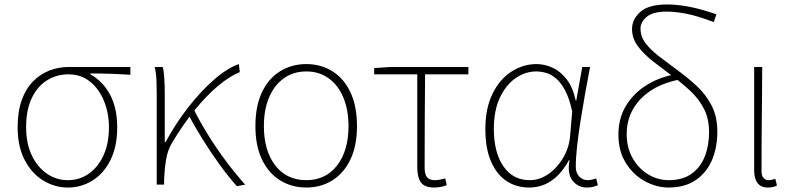

<svg xmlns="http://www.w3.org/2000/svg" viewBox="-20 -827 3548 860"><path d="M284 13Q225 13 173.5 -18.5Q122 -50 90.5 -110.5Q59 -171 59 -257Q59 -328 77.5 -379Q96 -430 128 -462.5Q160 -495 201 -511Q242 -527 287 -527H564V-492Q518 -495 474.5 -496.5Q431 -498 385 -498V-494Q441 -463 473 -403Q505 -343 505 -257Q505 -171 475 -110.5Q445 -50 394.5 -18.5Q344 13 284 13ZM284 -20Q337 -20 378.5 -49.5Q420 -79 444 -132Q468 -185 468 -257Q468 -319 446.5 -373Q425 -427 384.5 -460.5Q344 -494 286 -494Q234 -494 191 -467.5Q148 -441 122.5 -388Q97 -335 97 -257Q97 -185 122 -132Q147 -79 189.5 -49.5Q232 -20 284 -20Z M682 0V-396Q682 -428 681 -462Q680 -496 673 -527H709Q714 -509 716 -475.5Q718 -442 718 -409V-191H722Q766 -273 822.5 -345.5Q879 -418 938.5 -470Q998 -522 1050 -540L1054 -504Q1009 -486 957 -442.5Q905 -399 852.5 -334.5Q800 -270 751 -188Q731 -155 724 -112.5Q717 -70 715 -24V0ZM1041 7Q1005 -33 965 -88Q925 -143 888 -202.5Q851 -262 824 -313L850 -333Q876 -281 912.5 -222Q949 -163 992 -105.5Q1035 -48 1078 0Z M1352 13Q1287 13 1235 -19Q1183 -51 1153.5 -112.5Q1124 -174 1124 -262Q1124 -352 1153.5 -414Q1183 -476 1235 -508Q1287 -540 1352 -540Q1417 -540 1468.5 -508Q1520 -476 1549.5 -414Q1579 -352 1579 -262Q1579 -174 1549.5 -112.5Q1520 -51 1468.5 -19Q1417 13 1352 13ZM1352 -20Q1439 -20 1490 -86Q1541 -152 1541 -262Q1541 -335 1518 -390Q1495 -445 1452.5 -476Q1410 -507 1352 -507Q1294 -507 1251 -476Q1208 -445 1185 -390Q1162 -335 1162 -262Q1162 -152 1213 -86Q1264 -20 1352 -20Z M1925 13Q1897 13 1880.5 3.5Q1864 -6 1856.5 -27Q1849 -48 1849 -81V-494H1656V-522L1728 -527H2078V-494H1884Q1883 -388 1882.5 -284Q1882 -180 1882 -75Q1882 -47 1892.5 -33.5Q1903 -20 1928 -20Q1940 -20 1952 -22.5Q1964 -25 1974 -28L1981 2Q1973 6 1957.5 9.5Q1942 13 1925 13Z M2350 13Q2293 13 2249 -16Q2205 -45 2179.5 -103.5Q2154 -162 2154 -249Q2154 -342 2186 -407Q2218 -472 2270.5 -506Q2323 -540 2383 -540Q2419 -540 2454.5 -524Q2490 -508 2518 -472Q2546 -436 2559 -376H2561L2588 -527H2623Q2612 -470 2601 -408.5Q2590 -347 2580.5 -287Q2571 -227 2565 -173.5Q2559 -120 2559 -79Q2559 -53 2574.5 -36.5Q2590 -20 2612 -20Q2622 -20 2632.5 -22.5Q2643 -25 2650 -28L2658 2Q2650 6 2638 9.5Q2626 13 2609 13Q2569 13 2544.5 -18Q2520 -49 2531 -109H2528Q2461 13 2350 13ZM2353 -20Q2397 -20 2436.5 -47.5Q2476 -75 2503 -121Q2530 -167 2534 -222L2543 -328Q2530 -387 2511 -422.5Q2492 -458 2469.5 -476.5Q2447 -495 2424.5 -501Q2402 -507 2382 -507Q2333 -507 2289.5 -477Q2246 -447 2219 -389.5Q2192 -332 2192 -249Q2192 -145 2234.5 -82.5Q2277 -20 2353 -20Z M2975 13Q2921 13 2869 -15Q2817 -43 2783.5 -96.5Q2750 -150 2750 -224Q2750 -296 2782.5 -351Q2815 -406 2871 -442.5Q2927 -479 2998 -493L3019 -470Q2909 -447 2848 -382Q2787 -317 2787 -227Q2787 -165 2814 -118Q2841 -71 2884 -45.5Q2927 -20 2975 -20Q3038 -20 3078 -49Q3118 -78 3137 -126.5Q3156 -175 3156 -235Q3156 -295 3133.5 -339Q3111 -383 3074.5 -417.5Q3038 -452 2996 -483Q2949 -518 2906.5 -551Q2864 -584 2837.5 -619.5Q2811 -655 2811 -697Q2811 -741 2848.5 -774Q2886 -807 2968 -807Q3012 -807 3063.5 -797.5Q3115 -788 3189 -763L3177 -728Q3101 -757 3052 -766Q3003 -775 2966 -775Q2904 -775 2876.5 -751.5Q2849 -728 2849 -699Q2849 -663 2871.5 -633.5Q2894 -604 2931.5 -575Q2969 -546 3014 -513Q3058 -481 3099 -443.5Q3140 -406 3166.5 -356Q3193 -306 3193 -238Q3193 -163 3167.5 -106.5Q3142 -50 3093.5 -18.5Q3045 13 2975 13Z M3419 13Q3400 13 3386.5 5Q3373 -3 3365.5 -20.5Q3358 -38 3358 -66V-527H3394Q3394 -448 3393 -370.5Q3392 -293 3391.5 -215.5Q3391 -138 3391 -59Q3391 -40 3400 -30Q3409 -20 3422 -20Q3430 -20 3436.5 -21.5Q3443 -23 3453 -26L3460 4Q3453 8 3443 10.5Q3433 13 3419 13Z"/></svg>

Font: Noto Sans TC Thin
Style: Regular
Weight: 100
Designer: Ryoko NISHIZUKA 西塚涼子 (kana, bopomofo & ideographs); Paul D. Hunt (Latin, Greek & Cyrillic); Sandoll Communications 산돌커뮤니
Foundry: Adobe
Version: Version 2.004-H2;hotconv 1.0.118;makeotfexe 2.5.65603